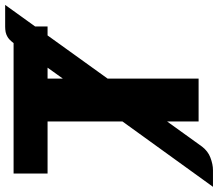

<svg xmlns="http://www.w3.org/2000/svg" viewBox="-107 -731 858 756"><g transform="rotate(-90 322.0 -353.0)"><path d="M390.6 -534.7 433.6 -594.7H390.6ZM595.7 -594.7H560.5L390.6 -358.4V0H221.7V-124L122.6 13.7Q104.5 37.1 79.6 46.4Q52.7 56.6 30.3 56.6H-35.6L221.7 -299.8V-594.7H16.6V-728.5H530.3Q536.1 -736.3 543.9 -744.1Q549.8 -750 557.6 -753.9Q563.5 -757.3 573.7 -759.8Q584.5 -761.7 594.7 -761.7H680.7L595.7 -643.6Z"/></g></svg>

Font: Lato-ExtraBold
Style: Regular
Weight: 500
Designer: Lukasz Dziedzic with Adam Twardoch and Botio Nikoltchev
Foundry: tyPoland Lukasz Dziedzic
Version: ""